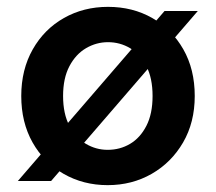

<svg xmlns="http://www.w3.org/2000/svg" viewBox="-20 -528 629 560"><path d="M32 0 460 -496H557L129 0ZM294 12Q223 12 165.5 -21Q108 -54 75 -112.5Q42 -171 42 -248Q42 -325 75.5 -384Q109 -443 166.5 -475.5Q224 -508 295 -508Q367 -508 424 -475.5Q481 -443 514.5 -384.5Q548 -326 548 -248Q548 -171 514 -112.5Q480 -54 422.5 -21Q365 12 294 12ZM294 -91Q330 -91 359.5 -108.5Q389 -126 407 -161Q425 -196 425 -248Q425 -300 407 -335Q389 -370 359.5 -387.5Q330 -405 295 -405Q261 -405 231 -387.5Q201 -370 182.5 -335Q164 -300 164 -248Q164 -196 182.5 -161Q201 -126 230.5 -108.5Q260 -91 294 -91Z"/></svg>

Font: DM Sans 24pt SemiBold
Style: Regular
Weight: 600
Designer: Colophon Foundry, Jonny Pinhorn
Foundry: Colophon Foundry
Version: Version 4.004;gftools[0.9.30]